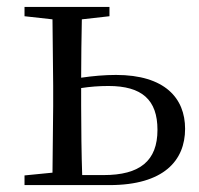

<svg xmlns="http://www.w3.org/2000/svg" viewBox="-20 -536 575 556"><path d="M51 0H297C454 0 516 -71 516 -163C516 -252 457 -319 316 -319C283 -319 249 -316 215 -311C215 -364 216 -432 217 -480L297 -489V-516H51V-489L132 -480L134 -288V-229L132 -36L51 -28ZM215 -281C241 -285 267 -287 294 -287C391 -287 436 -247 436 -160C436 -70 385 -29 280 -29H218C216 -85 215 -171 215 -229Z"/></svg>

Font: Source Han Serif KR
Style: Regular
Weight: 400
Designer: Ryoko NISHIZUKA 西塚涼子 (kana & ideographs); Frank Grießhammer (Latin, Greek & Cyrillic); Wenlong ZHANG 张文龙 (bopomofo); San
Foundry: Adobe
Version: Version 2.001;hotconv 1.1.0;makeotfexe 2.6.0